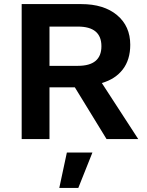

<svg xmlns="http://www.w3.org/2000/svg" viewBox="-20 -680 720 939"><path d="M377 -660Q488 -660 552.5 -606Q617 -552 617 -461Q617 -388 580.5 -340.5Q544 -293 478 -274L656 0H501L346 -253H222V0H86V-660ZM361 -358Q476 -358 476 -454Q476 -550 361 -550H222V-358ZM432 66 363 239H270L307 66Z"/></svg>

Font: Work Sans SemiBold
Style: Regular
Weight: 600
Designer: Wei Huang
Foundry: Wei Huang
Version: Version 2.010; ttfautohint (v1.8.3)